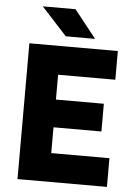

<svg xmlns="http://www.w3.org/2000/svg" viewBox="-60 -941 706 986"><g transform="rotate(5 293.5 -447.5)"><path d="M68 0V-700H524V-552H229V-424H476V-281H229V-148H529V0ZM251 -752 120 -895H289L402 -752Z"/></g></svg>

Font: Figtree Light ExtraBold
Style: Regular
Weight: 800
Version: Version 2.001;gftools[0.9.30]